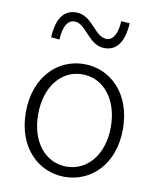

<svg xmlns="http://www.w3.org/2000/svg" viewBox="-88 -858 771 939"><g transform="rotate(10 297.0 -388.0)"><path d="M297 13C426 13 538 -89 538 -266C538 -444 426 -547 297 -547C168 -547 56 -444 56 -266C56 -89 168 13 297 13ZM297 -38C192 -38 117 -130 117 -266C117 -403 192 -496 297 -496C402 -496 478 -403 478 -266C478 -130 402 -38 297 -38ZM380 -641C454 -641 476 -711 481 -782L438 -785C436 -730 418 -687 382 -687C322 -687 296 -789 215 -789C141 -789 118 -721 114 -648L156 -644C159 -702 176 -744 214 -744C273 -744 299 -641 380 -641Z"/></g></svg>

Font: GenYoGothic2 TW L
Style: Regular
Weight: 300
Version: Version 2.100;PS 2.1;hotconv 16.6.51;makeotf.lib2.5.65220 DE